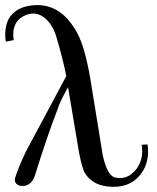

<svg xmlns="http://www.w3.org/2000/svg" viewBox="-33 -725 614 751"><path d="M521.1 -158.9C526.9 -124.6 521.1 -94.9 504 -68.6C482.3 -37.7 454.9 -24 421.7 -29.7C398.9 -32 381.7 -60.6 369.1 -116.6L330.3 -355.4C316.6 -448 301.7 -516.6 284.6 -561.1C276.6 -582.9 266.3 -603.4 252.6 -622.9C214.9 -678.9 166.9 -706.3 109.7 -705.1C54.9 -704 17.1 -683.4 -2.3 -644.6C-12.6 -618.3 -14.9 -590.9 -10.3 -562.3L20.6 -568C17.1 -589.7 18.3 -610.3 26.3 -627.4C35.4 -653.7 69.7 -672 97.1 -672C137.1 -672 170.3 -633.1 185.1 -588.6C203.4 -528 217.1 -474.3 226.3 -427.4L68.6 -132.6C49.1 -91.4 35.4 -58.3 27.4 -33.1C17.1 -6.9 42.3 3.4 52.6 2.3C76.6 3.4 93.7 -10.3 102.9 -36.6C136 -142.9 165.7 -229.7 192 -297.1C197.7 -316.6 211.4 -345.1 233.1 -384L276.6 -125.7C284.6 -85.7 292.6 -59.4 298.3 -49.1C320 -13.7 355.4 4.6 405.7 5.7C461.7 6.9 501.7 -14.9 528 -59.4C544 -88 549.7 -121.1 544 -160Z"/></svg>

Font: GFS Goschen
Style: Italic
Weight: 400
Designer: George D. Matthiopoulos
Foundry: George D. Matthiopoulos
Version: Fontographer 4.7 9/28/09 FG4M≠0000002248